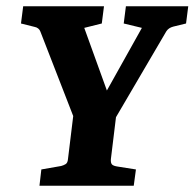

<svg xmlns="http://www.w3.org/2000/svg" viewBox="-20 -593 621 613"><path d="M226 -191 109 -492Q107 -498 102 -502Q97 -506 91 -507L47 -518L54 -573H312L305 -518L249 -504L335 -266H300L433 -504L375 -518L382 -573H581L574 -518L533 -508Q518 -504 511 -493L334 -191ZM106 0 112 -52 175 -63Q183 -65 189.5 -69Q196 -73 197 -85L216 -241H353L334 -85Q333 -73 337.5 -68Q342 -63 357 -61L414 -52L407 0Z"/></svg>

Font: Yrsa
Style: Italic
Weight: 400
Italic angle: -7.10001°
Designer: Anna Giedrys (Yrsa+Rasa design), David Brezina (Yrsa art-direction, Rasa art-direction, design)
Foundry: Rosetta Type Foundry
Version: Version 2.004